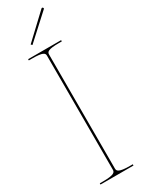

<svg xmlns="http://www.w3.org/2000/svg" viewBox="-250 -983 750 1008"><g transform="rotate(-30 125.0 -478.5)"><path d="M75 -820 82 -813 228.5 -947C231.5 -950 229 -954 227.5 -955.5C226 -957 222 -958.5 219 -955.5ZM225 0V-7.5H207.5C139 -7.5 132.5 -20.5 132.5 -35V-726.5C132.5 -742 141.5 -752.5 207.5 -752.5H225V-760H25V-752.5H45C111 -752.5 120 -742 120 -726.5V-35C120 -20.5 113.5 -7.5 45 -7.5H25V0Z"/></g></svg>

Font: ZnikomitSC
Style: Regular
Weight: 100
Designer: gluk
Foundry: gluk
Version: Version 0.55